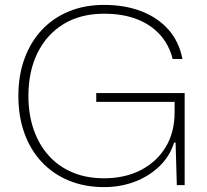

<svg xmlns="http://www.w3.org/2000/svg" viewBox="-20 -756 846 784"><path d="M405 8Q326 8 261.5 -18.5Q197 -45 150.5 -94.5Q104 -144 79.5 -212.5Q55 -281 55 -364Q55 -448 80 -516.5Q105 -585 151 -634Q197 -683 261.5 -709.5Q326 -736 405 -736Q489 -736 556 -710.5Q623 -685 667 -636Q711 -587 725 -515H685Q671 -572 634 -613.5Q597 -655 539.5 -677.5Q482 -700 405 -700Q309 -700 240 -658Q171 -616 133.5 -540.5Q96 -465 96 -364Q96 -289 117.5 -227Q139 -165 179 -120.5Q219 -76 276 -52Q333 -28 405 -28Q489 -28 554 -61Q619 -94 656 -154.5Q693 -215 693 -298V-359L712 -340H373V-376H734V0H702L697 -174H691Q674 -119 632 -78Q590 -37 531.5 -14.5Q473 8 405 8Z"/></svg>

Font: Mona Sans ExtraLight
Style: Regular
Weight: 200
Designer: Deni Anggara
Foundry: GitHub
Version: Version 2.000